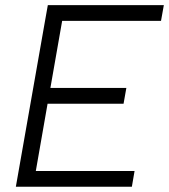

<svg xmlns="http://www.w3.org/2000/svg" viewBox="-20 -713 645 733"><path d="M40.5 0 151.9 -633.3 162.6 -693.4H605.5L594.7 -633.3H217.3L172.4 -377.4H462.4L451.7 -316.9H161.6L116.7 -60.1H493.7L483.4 0Z"/></svg>

Font: Cascadia Code Light
Style: Italic
Weight: 300
Italic angle: -10°
Monospace: yes
Designer: Aaron Bell
Foundry: Saja Typeworks
Version: Version 2404.023; ttfautohint (v1.8.4)